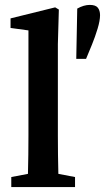

<svg xmlns="http://www.w3.org/2000/svg" viewBox="-20 -763 428 783"><path d="M26 0V-41L94 -54Q95 -93 95.5 -132Q96 -171 96 -210V-639L23 -649V-688L205 -733L220 -724L216 -583V-210Q216 -171 216.5 -132Q217 -93 218 -54L286 -41V0ZM346 -743Q370 -743 379 -731.5Q388 -720 388 -701Q388 -679 378 -646Q368 -613 355 -581L331 -523H291L295 -728Q322 -743 346 -743Z"/></svg>

Font: Source Serif Pro Semibold
Style: Regular
Weight: 600
Designer: Frank Grießhammer
Foundry: Adobe Systems Incorporated
Version: Version 3.000;hotconv 1.0.109;makeotfexe 2.5.65596